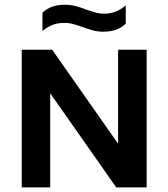

<svg xmlns="http://www.w3.org/2000/svg" viewBox="-20 -810 728 830"><path d="M74 0V-595H205.5L511.5 -159H490.5V-595H614V0H482.5L176.5 -436H197V0ZM426.5 -673Q400.5 -673 378.5 -679.5Q356.5 -686 335.5 -693.5Q316.5 -700.5 297.5 -705.8Q278.5 -711 258.5 -711Q229 -711 207.2 -702.5Q185.5 -694 163.5 -676V-755Q182 -772.5 205.2 -781Q228.5 -789.5 260.5 -789.5Q286.5 -789.5 308.8 -783.2Q331 -777 351.5 -769Q371 -762.5 389.8 -756.8Q408.5 -751 428.5 -751Q458 -751 480 -759.8Q502 -768.5 523.5 -786.5V-707.5Q505 -690 481.8 -681.5Q458.5 -673 426.5 -673Z"/></svg>

Font: Encode Sans SC Condensed Thin SemiBold
Style: Regular
Weight: 600
Version: Version 3.002